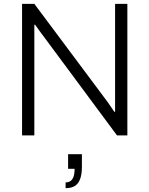

<svg xmlns="http://www.w3.org/2000/svg" viewBox="-20 -706 779 1001"><path d="M95 0V-686H159L527 -193Q533 -186 541.5 -173.5Q550 -161 559.5 -147.5Q569 -134 576 -123H580Q580 -141 580 -158Q580 -175 580 -193V-686H644V0H590L215 -506Q208 -515 191.5 -537.5Q175 -560 163 -577H159Q159 -559 159 -541.5Q159 -524 159 -506V0ZM322 275V245Q346 245 357.5 227.5Q369 210 369 174H335V98H407V163Q407 203 397.5 228Q388 253 369.5 264Q351 275 322 275Z"/></svg>

Font: Archivo SemiBold ExtraLight
Style: Regular
Weight: 250
Version: Version 2.001